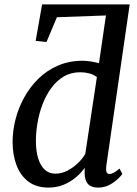

<svg xmlns="http://www.w3.org/2000/svg" viewBox="-20 -839 620 869"><path d="M199.5 10Q144 10 108 -17.5Q72 -45 54.5 -91.8Q37 -138.5 37 -197Q37 -246.5 50 -298Q63 -349.5 89 -397Q115 -444.5 153.2 -482.2Q191.5 -520 242 -542Q292.5 -564 354.5 -564Q372 -564 391.5 -560.8Q411 -557.5 428 -553L459.5 -769L237.5 -761L190.5 -649L141.5 -654L170.5 -819H567L461 -87.5Q459 -69.5 462.2 -60.5Q465.5 -51.5 474.5 -51.5Q484 -51.5 494.8 -57.2Q505.5 -63 521 -76L534 -51.5Q529 -44.5 514 -29.8Q499 -15 476 -2.5Q453 10 423.5 10Q393.5 10 378.5 -6Q363.5 -22 363 -55.5L363.5 -79.5Q348.5 -58 324.5 -37.2Q300.5 -16.5 268.8 -3.2Q237 10 199.5 10ZM230 -53Q259.5 -53 286 -67Q312.5 -81 333.5 -101.5Q354.5 -122 366 -142.5L418.5 -490Q404 -501.5 384.2 -506.8Q364.5 -512 343.5 -512Q301 -512 268.2 -492.5Q235.5 -473 211.8 -440.2Q188 -407.5 172.5 -366.8Q157 -326 149.8 -283.2Q142.5 -240.5 142.5 -202Q142.5 -155.5 152.8 -122.2Q163 -89 182.5 -71Q202 -53 230 -53Z"/></svg>

Font: Merriweather 28pt
Style: Italic
Weight: 400
Italic angle: -7.8°
Version: Version 2.101